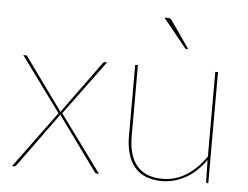

<svg xmlns="http://www.w3.org/2000/svg" viewBox="-51 -771 1088 843"><g transform="rotate(5 493.0 -350.0)"><path d="M213.5 -249 37.5 -490H48.5Q52.5 -490 54.2 -487.2Q56 -484.5 57.5 -483L222 -255.5Q223 -257.5 224 -259Q225 -260.5 226.5 -263L386.5 -483Q388 -485.5 390.2 -487.8Q392.5 -490 395.5 -490H406.5L230 -250.5L413.5 0H402.5Q398.5 0 396.8 -2.8Q395 -5.5 393.5 -7L221.5 -244Q221 -241.5 217.5 -237L50.5 -7Q48 -4.5 46.2 -2.2Q44.5 0 41.5 0H30.5Z M530.5 0ZM542.5 -490V-176Q542.5 -135 551.5 -102.8Q560.5 -70.5 579.2 -48Q598 -25.5 626 -13.8Q654 -2 692.5 -2Q750 -2 798.2 -32.5Q846.5 -63 883.5 -117V-490H895.5V0H892.5Q885.5 0 885.5 -8L883.5 -102Q866 -77 845 -56.5Q824 -36 799.5 -21.8Q775 -7.5 748 0.2Q721 8 692.5 8Q610.5 8 570.5 -40.5Q530.5 -89 530.5 -176V-490ZM653.5 -708Q662 -708 666 -706Q670 -704 674.5 -697L756.5 -579H749.5Q744 -579 741.5 -583L640.5 -708Z"/></g></svg>

Font: Lato Hairline
Style: Regular
Weight: 100
Designer: Lukasz Dziedzic
Foundry: tyPoland Lukasz Dziedzic
Version: Version 2.007; 2014-02-27